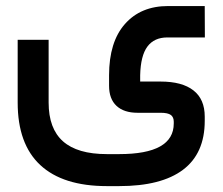

<svg xmlns="http://www.w3.org/2000/svg" viewBox="-20 -404 744 642"><path d="M344.7 -152.3Q344.7 -263.7 397.7 -323.7Q450.7 -383.8 542 -383.8H654.8H664.6V-374L665 -288.6V-278.8H655.3H539.6Q495.6 -278.8 472.9 -248.3Q450.2 -217.8 448.7 -152.3V-131.3H517.1Q588.9 -131.3 626.7 -101.8Q664.6 -72.3 664.6 -14.2V0Q664.6 108.9 592 163.6Q519.5 218.3 378.4 218.3H337.4Q190.4 218.3 114.7 147.9Q39.1 77.6 39.1 -61V-261.2V-271H48.8H132.8H142.6V-261.2V-61Q142.6 25.9 190.7 68.6Q238.8 111.3 337.4 111.3H378.4Q561 111.3 561 8.8V2.9Q561 -12.2 551.3 -19.5Q541.5 -26.9 517.1 -26.9H439.9Q394.5 -26.9 369.6 -50Q344.7 -73.2 344.7 -117.2Z"/></svg>

Font: Shabnam Medium FD
Style: Medium-FD
Weight: 500
Foundry: DejaVu fonts team - Redesigned by Saber Rastikerdar - Based on Vazir font
Version: Version 5.0.0